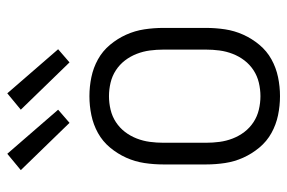

<svg xmlns="http://www.w3.org/2000/svg" viewBox="-154 -646 807 540"><g transform="rotate(-90 250.0 -375.5)"><path d="M250 8Q223 8 196.5 2.5Q170 -3 146.5 -16Q123 -29 105.5 -50Q88 -71 77 -95.5Q66 -120 62 -146.5Q58 -173 58 -200V-320Q58 -347 62 -373.5Q66 -400 77 -424.5Q88 -449 105.5 -470Q123 -491 146.5 -504Q170 -517 196.5 -522.5Q223 -528 250 -528Q277 -528 303.5 -522.5Q330 -517 353.5 -504Q377 -491 394.5 -470Q412 -449 423 -424.5Q434 -400 438 -373.5Q442 -347 442 -320V-200Q442 -173 438 -146.5Q434 -120 423 -95.5Q412 -71 394.5 -50Q377 -29 353.5 -16Q330 -3 303.5 2.5Q277 8 250 8ZM250 -47Q269 -47 288 -51.5Q307 -56 323 -66.5Q339 -77 350.5 -92Q362 -107 369 -125Q376 -143 378.5 -162Q381 -181 381 -200V-320Q381 -339 378.5 -358Q376 -377 369 -395Q362 -413 350.5 -428Q339 -443 323 -453.5Q307 -464 288 -468.5Q269 -473 250 -473Q231 -473 212 -468.5Q193 -464 177 -453.5Q161 -443 149.5 -428Q138 -413 131 -395Q124 -377 121.5 -358Q119 -339 119 -320V-200Q119 -181 121.5 -162Q124 -143 131 -125Q138 -107 149.5 -92Q161 -77 177 -66.5Q193 -56 212 -51.5Q231 -47 250 -47ZM345 -584 212 -721 258 -759 382 -616ZM175 -584 42 -721 88 -759 212 -616Z"/></g></svg>

Font: Iosevka Fixed SS04 Light
Style: Regular
Weight: 300
Monospace: yes
Designer: Belleve Invis
Foundry: Belleve Invis
Version: Version 32.5.0